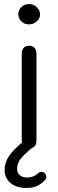

<svg xmlns="http://www.w3.org/2000/svg" viewBox="-20 -727 290 953"><path d="M71 -656Q71 -677 86.5 -692Q102 -707 124 -707Q146 -707 162.5 -691.5Q179 -676 179 -656Q179 -636 162.5 -621Q146 -606 124 -606Q102 -606 86.5 -620.5Q71 -635 71 -656ZM210 150Q210 160 200 170Q181 189 160 197.5Q139 206 111 206Q62 206 32.5 181.5Q3 157 3 117Q3 80 24.5 48Q46 16 89 -19Q88 -22 88 -30V-460Q88 -479 97.5 -489.5Q107 -500 124 -500Q142 -500 151.5 -489.5Q161 -479 161 -460V-30Q161 0 138 8Q98 41 81.5 62.5Q65 84 65 113Q65 131 78.5 142.5Q92 154 115 154Q146 154 168 134Q176 126 186 126Q195 126 202 133Q210 141 210 150Z"/></svg>

Font: Kodchasan
Style: Regular
Weight: 400
Version: Version 1.000; ttfautohint (v1.6)